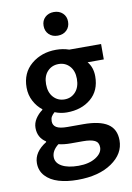

<svg xmlns="http://www.w3.org/2000/svg" viewBox="-100 -769 719 1048"><g transform="rotate(-10 260.0 -245.5)"><path d="M244.1 216.8Q184.6 216.8 139.2 203.1Q93.8 189.5 66.9 160.2Q40 130.9 40 88.9Q40 27.3 109.9 -16.1V-20Q65.9 -48.3 65.9 -102.1Q65.9 -128.9 81.3 -152.6Q96.7 -176.3 120.1 -192.9V-196.8Q92.8 -217.3 74.5 -251.7Q56.2 -286.1 56.2 -327.1Q56.2 -408.2 112.5 -455.6Q168.9 -502.9 250 -502.9Q287.6 -502.9 321.8 -491.2H498V-405.8H408.2Q436 -373 436 -323.2Q436 -244.1 383.5 -200Q331.1 -155.8 250 -155.8Q215.8 -155.8 183.1 -168.9Q170.9 -158.2 165 -147.9Q159.2 -137.7 159.2 -122.1Q159.2 -100.1 177.5 -88.6Q195.8 -77.1 238.8 -77.1H326.2Q416.5 -77.1 461.2 -47.9Q505.9 -18.6 505.9 43.9Q505.9 118.2 433.8 167.5Q361.8 216.8 244.1 216.8ZM250 -228Q286.6 -228 310.8 -254.6Q335 -281.2 335 -327.1Q335 -371.6 311 -397.7Q287.1 -423.8 250 -423.8Q212.9 -423.8 188.5 -397.9Q164.1 -372.1 164.1 -327.1Q164.1 -281.2 188.5 -254.6Q212.9 -228 250 -228ZM262.2 142.1Q320.3 142.1 357.7 118.7Q395 95.2 395 63Q395 35.6 373.8 24.9Q352.5 14.2 308.1 14.2H241.2Q202.1 14.2 173.8 6.8Q136.2 36.1 136.2 71.8Q136.2 104.5 169.9 123.3Q203.6 142.1 262.2 142.1ZM206.1 -643.1Q206.1 -671.9 225.1 -689.9Q244.1 -708 273.9 -708Q303.7 -708 322.8 -689.9Q341.8 -671.9 341.8 -643.1Q341.8 -613.8 323 -595.5Q304.2 -577.1 273.9 -577.1Q243.7 -577.1 224.9 -595.5Q206.1 -613.8 206.1 -643.1Z"/></g></svg>

Font: Toshiba Sans Medium
Style: Regular
Weight: 500
Designer: Paul D. Hunt
Foundry: Toshiba Corporation
Version: Version 2.020;PS 2.0;hotconv 1.0.86;makeotf.lib2.5.63406